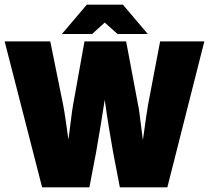

<svg xmlns="http://www.w3.org/2000/svg" viewBox="-23 -805 898 825"><path d="M158 0 -3 -627H193L248 -356Q250 -345 253.5 -325.5Q257 -306 271 -205Q284 -308 286.5 -325.5Q289 -343 291 -354L340 -627H519L570 -356Q573 -343 576 -320.5Q579 -298 591 -203Q600 -268 605.5 -306Q611 -344 613 -354L665 -627H855L696 0H492L463 -151Q455 -196 446 -250.5Q437 -305 427 -376Q419 -323 409.5 -266Q400 -209 390 -151L361 0ZM612 -659H482L427 -708L373 -659H243L350 -785H505Z"/></svg>

Font: Blinker ExtraBold
Style: Regular
Weight: 800
Designer: Juergen Huber
Foundry: supertype
Version: Version 1.017;hotconv 1.0.117;makeotfexe 2.5.65602